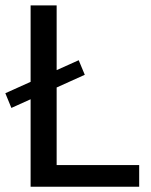

<svg xmlns="http://www.w3.org/2000/svg" viewBox="-28 -707 572 727"><path d="M270 -479 293 -423.8 15.1 -298.3 -7.8 -354ZM499 -82V0H87.9V-686.5H186.5V-82Z"/></svg>

Font: Estedad-FD Medium
Style: Regular
Weight: 500
Designer: Amin Abedi
Version: Version 7.3